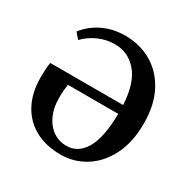

<svg xmlns="http://www.w3.org/2000/svg" viewBox="-157 -826 975 988"><g transform="rotate(30 330.0 -331.5)"><path d="M41 -277Q41 -301 42.5 -325Q44 -349 47 -365H480Q473 -493 420 -554Q367 -615 289 -615Q237 -615 191.5 -594.5Q146 -574 112 -539L83 -573Q122 -623 181 -651.5Q240 -680 312 -680Q400 -680 469.5 -639.5Q539 -599 579.5 -522Q620 -445 620 -336Q620 -224 580 -145Q540 -66 473.5 -24.5Q407 17 329 17Q238 17 173.5 -19.5Q109 -56 75 -122Q41 -188 41 -277ZM331 -37Q400 -37 439.5 -104Q479 -171 481 -313H182Q179 -294 177.5 -275Q176 -256 176 -232Q176 -174 196 -130Q216 -86 251 -61.5Q286 -37 331 -37Z"/></g></svg>

Font: Source Serif Pro SemiBold
Style: Regular
Weight: 600
Designer: Frank Grießhammer
Foundry: Adobe Systems Incorporated
Version: Version 3.001;hotconv 1.0.111;makeotfexe 2.5.65597